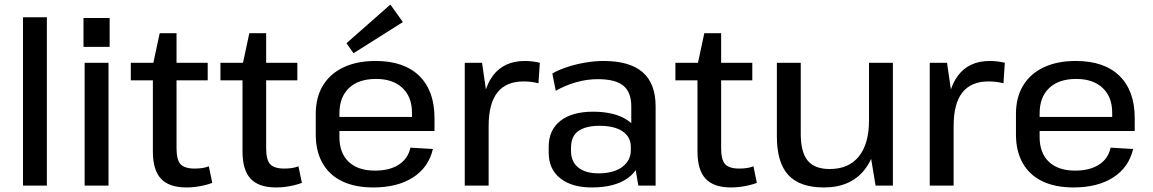

<svg xmlns="http://www.w3.org/2000/svg" viewBox="-20 -816 5070 844"><path d="M186 -740V0H81V-740Z M457 -540V0H352V-540ZM462 -737V-610H347V-737Z M800 8Q723 8 687.5 -30.5Q652 -69 652 -150V-530L682 -670H756V-164Q756 -114 773.5 -94.5Q791 -75 836 -75Q851 -75 867 -77Q883 -79 898 -85L913 -12Q897 -6 878 -1.5Q859 3 839 5.5Q819 8 800 8ZM555 -540H893V-463H555Z M1194 8Q1117 8 1081.5 -30.5Q1046 -69 1046 -150V-530L1076 -670H1150V-164Q1150 -114 1167.5 -94.5Q1185 -75 1230 -75Q1245 -75 1261 -77Q1277 -79 1292 -85L1307 -12Q1291 -6 1272 -1.5Q1253 3 1233 5.5Q1213 8 1194 8ZM949 -540H1287V-463H949Z M1621 8Q1541 8 1484.5 -19Q1428 -46 1398 -98.5Q1368 -151 1368 -225V-315Q1368 -388 1399.5 -440Q1431 -492 1490 -520Q1549 -548 1631 -548Q1756 -548 1823 -482.5Q1890 -417 1890 -297V-240H1452V-302H1807L1791 -278V-320Q1791 -390 1749 -429.5Q1707 -469 1633 -469Q1556 -469 1514 -429Q1472 -389 1472 -317V-214Q1472 -143 1513 -104.5Q1554 -66 1628 -66Q1693 -66 1733.5 -92.5Q1774 -119 1784 -167L1883 -161Q1864 -80 1795.5 -36Q1727 8 1621 8ZM1751 -719 1534 -582 1503 -626 1696 -796Z M2023 -540H2099L2128 -339V0H2023ZM2098 -292Q2098 -418 2146.5 -483Q2195 -548 2287 -548Q2303 -548 2320 -546Q2337 -544 2353 -540L2347 -450Q2316 -458 2281 -458Q2205 -458 2166.5 -409.5Q2128 -361 2128 -262Z M2755 -182V-348Q2755 -411 2720 -439.5Q2685 -468 2608 -468Q2560 -468 2512.5 -454.5Q2465 -441 2423 -417L2408 -493Q2436 -509 2474 -521.5Q2512 -534 2553.5 -541Q2595 -548 2633 -548Q2748 -548 2805 -498.5Q2862 -449 2862 -348V0H2786ZM2582 8Q2493 8 2442.5 -32.5Q2392 -73 2392 -144V-171Q2392 -244 2443 -284.5Q2494 -325 2587 -325Q2684 -325 2740.5 -286Q2797 -247 2797 -175V-147Q2797 -74 2739.5 -33Q2682 8 2582 8ZM2611 -54Q2677 -54 2715 -82Q2753 -110 2753 -156V-170Q2753 -214 2717 -238.5Q2681 -263 2615 -263Q2556 -263 2523 -240.5Q2490 -218 2490 -165V-153Q2490 -105 2522 -79.5Q2554 -54 2611 -54Z M3194 8Q3117 8 3081.5 -30.5Q3046 -69 3046 -150V-530L3076 -670H3150V-164Q3150 -114 3167.5 -94.5Q3185 -75 3230 -75Q3245 -75 3261 -77Q3277 -79 3292 -85L3307 -12Q3291 -6 3272 -1.5Q3253 3 3233 5.5Q3213 8 3194 8ZM2949 -540H3287V-463H2949Z M3500 -227Q3500 -147 3530.5 -110Q3561 -73 3627 -73Q3711 -73 3755.5 -128.5Q3800 -184 3800 -287L3842 -359V-293Q3842 -148 3780.5 -70Q3719 8 3602 8Q3496 8 3445.5 -46.5Q3395 -101 3395 -216V-540H3500ZM3905 0H3829L3800 -174V-540H3905Z M4067 -540H4143L4172 -339V0H4067ZM4142 -292Q4142 -418 4190.5 -483Q4239 -548 4331 -548Q4347 -548 4364 -546Q4381 -544 4397 -540L4391 -450Q4360 -458 4325 -458Q4249 -458 4210.5 -409.5Q4172 -361 4172 -262Z M4699 8Q4619 8 4562.5 -19Q4506 -46 4476 -98.5Q4446 -151 4446 -225V-315Q4446 -388 4477.5 -440Q4509 -492 4568 -520Q4627 -548 4709 -548Q4834 -548 4901 -482.5Q4968 -417 4968 -297V-240H4530V-302H4885L4869 -278V-320Q4869 -390 4827 -429.5Q4785 -469 4711 -469Q4634 -469 4592 -429Q4550 -389 4550 -317V-214Q4550 -143 4591 -104.5Q4632 -66 4706 -66Q4771 -66 4811.5 -92.5Q4852 -119 4862 -167L4961 -161Q4942 -80 4873.5 -36Q4805 8 4699 8Z"/></svg>

Font: Pathway Extreme Medium
Style: Regular
Weight: 500
Designer: Eduardo Rodriguez Tunni
Foundry: Eduardo Rodriguez Tunni
Version: Version 1.001;gftools[0.9.26]